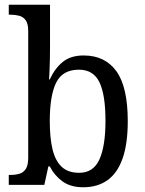

<svg xmlns="http://www.w3.org/2000/svg" viewBox="-20 -780 610 810"><path d="M331 10Q278 10 244 -14.5Q210 -39 190 -78H184L167 0H17V-42H24Q45 -42 62 -47Q79 -52 89 -67.5Q99 -83 99 -114V-650Q99 -680 88.5 -694.5Q78 -709 61 -713.5Q44 -718 24 -718H17V-760H191V-576Q191 -558 190.5 -532Q190 -506 189 -482Q188 -458 187 -445H190Q211 -491 244.5 -518.5Q278 -546 333 -546Q423 -546 471 -479.5Q519 -413 519 -269Q519 -173 497 -111Q475 -49 433 -19.5Q391 10 331 10ZM314 -51Q374 -51 399.5 -107.5Q425 -164 425 -270Q425 -380 399.5 -433Q374 -486 313 -486Q244 -486 217 -431.5Q190 -377 190 -269Q190 -199 201.5 -150.5Q213 -102 240 -76.5Q267 -51 314 -51Z"/></svg>

Font: Noto Serif Thai SemiCondensed
Style: Regular
Weight: 400
Width: 4
Designer: Monotype Design Team
Foundry: Monotype Imaging Inc.
Version: Version 2.002